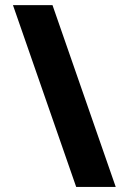

<svg xmlns="http://www.w3.org/2000/svg" viewBox="-20 -739 509 759"><path d="M437.5 0H281.2L31.2 -718.8H187.5Z"/></svg>

Font: Signwood
Style: Regular
Weight: 400
Designer: GGBotNet
Foundry: GGBotNet
Version: 0.95